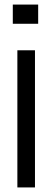

<svg xmlns="http://www.w3.org/2000/svg" viewBox="-20 -820 222 840"><path d="M36 -716V-800H147V-716ZM56 0V-600H133V0Z"/></svg>

Font: Big Shoulders Stencil Display Medium
Style: Regular
Weight: 500
Designer: Patric King
Foundry: XO Type Co
Version: Version 1.000